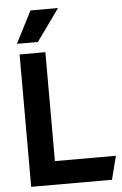

<svg xmlns="http://www.w3.org/2000/svg" viewBox="-60 -952 633 994"><g transform="rotate(-5 256.0 -455.0)"><path d="M161 -744H52L137 -910H280ZM61 0V-688H195V-122H512L481 0Z"/></g></svg>

Font: Techna Sans
Style: Regular
Weight: 400
Designer: Carl Enlund
Version: Version 1.003